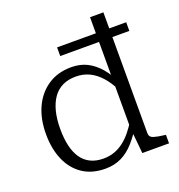

<svg xmlns="http://www.w3.org/2000/svg" viewBox="-137 -873 934 1000"><g transform="rotate(-20 330.0 -373.5)"><path d="M290 -547Q339 -547 377 -528Q415 -509 446.5 -472.5Q478 -436 505 -381L485 -350Q461 -397 433 -428.5Q405 -460 371 -476.5Q337 -493 295 -493Q254 -493 222.5 -478Q191 -463 170 -433.5Q149 -404 138 -361.5Q127 -319 127 -264Q127 -211 136.5 -170Q146 -129 165.5 -100.5Q185 -72 215.5 -57Q246 -42 287 -42Q319 -42 346.5 -51.5Q374 -61 398.5 -79.5Q423 -98 445 -125Q467 -152 488 -187L506 -156Q474 -103 441 -65.5Q408 -28 368.5 -8.5Q329 11 279 11Q205 11 153.5 -23.5Q102 -58 75 -120Q48 -182 48 -264Q48 -347 77 -410.5Q106 -474 160.5 -510.5Q215 -547 290 -547ZM472 -758H546V-88Q546 -66 568.5 -59Q591 -52 628 -48L634 -47V0H486L474 -123L472 -126ZM640 -669V-621H257V-669Z"/></g></svg>

Font: Roboto Serif Light
Style: Regular
Weight: 300
Designer: Greg Gazdowicz
Foundry: Commercial Type
Version: Version 1.008